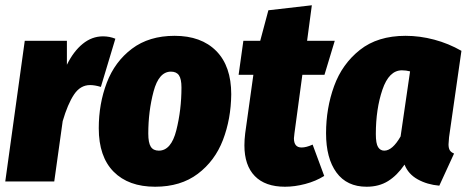

<svg xmlns="http://www.w3.org/2000/svg" viewBox="-23 -689 1772 729"><path d="M415 -542 360 -359Q337 -366 319 -366Q282 -366 258 -330Q234 -294 215 -229L183 0H-3L71 -534H231V-443Q256 -494 291 -522.5Q326 -551 368 -551Q393 -551 415 -542Z M352 -202Q352 -295 382.5 -375Q413 -455 478 -504Q543 -553 640 -553Q741 -553 798 -495.5Q855 -438 855 -331Q854 -237 823.5 -157.5Q793 -78 728 -29Q663 20 566 20Q465 20 408.5 -37Q352 -94 352 -202ZM666 -357Q666 -389 656.5 -403Q647 -417 626 -417Q580 -417 560 -341.5Q540 -266 540 -182Q540 -147 549.5 -132Q559 -117 580 -117Q627 -117 646.5 -194.5Q666 -272 666 -357Z M1095 -183Q1093 -169 1093 -164Q1093 -129 1122 -129Q1140 -129 1164 -140L1208 -21Q1176 -1 1136 9.5Q1096 20 1059 20Q984 20 944.5 -20.5Q905 -61 905 -137Q905 -159 908 -183L939 -405H883L901 -534H965L996 -650L1161 -669L1143 -534H1248L1209 -405H1125Z M1729 -496 1682 -168Q1680 -148 1680 -141Q1680 -127 1684.5 -119Q1689 -111 1701 -106L1645 16Q1599 12 1563 -8Q1527 -28 1513 -64Q1485 -23 1450.5 -1.5Q1416 20 1369 20Q1294 20 1254.5 -34Q1215 -88 1215 -183Q1215 -278 1245.5 -362Q1276 -446 1343.5 -499.5Q1411 -553 1517 -553Q1571 -553 1625.5 -538.5Q1680 -524 1729 -496ZM1404 -180Q1404 -144 1412.5 -130.5Q1421 -117 1436 -117Q1467 -117 1498 -171L1534 -418Q1519 -422 1503 -422Q1454 -422 1429 -348.5Q1404 -275 1404 -180Z"/></svg>

Font: Fira Sans Condensed Black
Style: Italic
Weight: 900
Width: 3
Italic angle: -8°
Designer: Carrois Corporate & Edenspiekermann AG
Foundry: Carrois Corporate GbR & Edenspiekermann AG
Version: Version 4.203